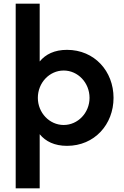

<svg xmlns="http://www.w3.org/2000/svg" viewBox="-20 -780 670 1040"><path d="M195 -760H65V240H195V-53C227 -14 275 10 343 10C492 10 595 -106 595 -250C595 -394 492 -510 343 -510C275 -510 227 -486 195 -447ZM325 -103C248 -103 185 -169 185 -250C185 -332 248 -398 325 -398C402 -398 465 -332 465 -250C465 -169 402 -103 325 -103Z"/></svg>

Font: Goli SemiBold
Style: Regular
Weight: 600
Designer: jaikishan Patel
Foundry: MagicType
Version: Version 1.000;Glyphs 3.2 (3242)